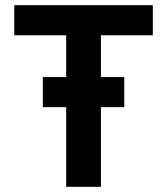

<svg xmlns="http://www.w3.org/2000/svg" viewBox="-20 -720 644 740"><path d="M369 -584V-423H459V-307H369V0H235V-307H145V-423H235V-584H35V-700H569V-584Z"/></svg>

Font: Niramit
Style: Bold
Weight: 700
Designer: Katatrad Aksorn Co.,Ltd.
Foundry: Cadson Demak Co.,Ltd.
Version: Version 1.001; ttfautohint (v1.6)